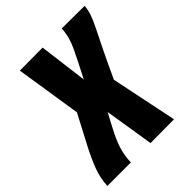

<svg xmlns="http://www.w3.org/2000/svg" viewBox="-220 -818 937 937"><g transform="rotate(-45 248.5 -350.0)"><path d="M274 1 233 -254Q202 -197 182 -157Q162 -117 151.5 -81Q141 -45 139 0H-23Q-21 -51 -2 -101.5Q17 -152 49.5 -213.5Q82 -275 126 -359L73 -700L231 -701L263 -449Q304 -528 332 -586Q360 -644 363 -701L520 -700Q518 -673 508.5 -646Q499 -619 480.5 -582Q462 -545 434 -488Q406 -431 366 -344L437 0Z"/></g></svg>

Font: Georama Condensed ExtraBold
Style: Italic
Weight: 800
Width: 3
Italic angle: -9°
Designer: Jean-Baptiste Levee
Foundry: Production Type
Version: Version 1.000